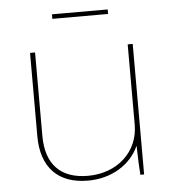

<svg xmlns="http://www.w3.org/2000/svg" viewBox="-50 -711 688 762"><g transform="rotate(-5 294.5 -330.0)"><path d="M185 -647H407V-665H185ZM270 5C365 5 441 -43 474 -116C475 -69 477 -26 479 0H494V-520H474V-200C474 -92 389 -14 272 -14C163 -14 105 -74 105 -188V-520H85V-188C85 -64 151 5 270 5Z"/></g></svg>

Font: Fixel Text Thin
Style: Regular
Weight: 100
Width: 4
Designer: AlfaBravo + MacPaw
Foundry: Kyrylo Tkachov, Marchela Mozhyna, Serhii Makarenko, Maria Weinstein, Zakhar Kryvoshyya
Version: Version 1.211